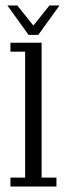

<svg xmlns="http://www.w3.org/2000/svg" viewBox="-20 -679 239 699"><path d="M18 0V-32.5H71.5V-491H18V-523.5H131.5V-32.5H185.5V0ZM84 -552 7 -659H43L101.5 -586L160 -659H196.5L119.5 -552Z"/></svg>

Font: Imbue Thin 10pt Light
Style: Regular
Weight: 300
Version: Version 1.102